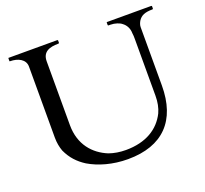

<svg xmlns="http://www.w3.org/2000/svg" viewBox="-121 -832 1058 989"><g transform="rotate(-20 408.0 -337.5)"><path d="M713 -284V-604C713 -616 718 -627 723 -636C738 -660 761 -669 801 -669C802 -669 803 -670 804 -670C805 -672 805 -672 805 -673V-685C805 -687 803 -688 801 -688H561C558 -689 557 -688 557 -685V-673C557 -670 558 -669 561 -669H571C595 -669 621 -660 632 -650C649 -638 662 -616 662 -590C664 -579 664 -567 664 -556V-246C664 -211 658 -181 646 -155C609 -81 536 -35 426 -35C393 -35 362 -40 334 -50C258 -81 198 -147 198 -254V-604C198 -655 235 -669 286 -669C287 -669 288 -670 289 -670C290 -672 290 -672 290 -673V-685C290 -687 288 -688 286 -688H21C19 -689 18 -688 18 -685V-673C17 -670 18 -669 21 -669C63 -669 103 -650 103 -610V-220C103 -192 108 -167 116 -145C137 -99 167 -67 208 -41C262 -9 336 13 420 13C612 13 713 -93 713 -284Z"/></g></svg>

Font: fbb
Style: Regular
Weight: 400
Designer: David J. Perry, Michael Sharpe
Version: Version 1.045